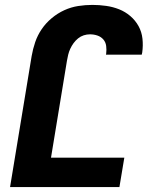

<svg xmlns="http://www.w3.org/2000/svg" viewBox="-20 -763 640 783"><path d="M21 0 109 -534Q114 -563 123.5 -591Q133 -619 150 -644Q167 -669 191 -689Q215 -709 242.5 -721.5Q270 -734 299 -738.5Q328 -743 357 -743Q385 -743 413 -739Q441 -735 466 -725Q491 -715 511.5 -697.5Q532 -680 545 -656.5Q558 -633 561 -605Q564 -577 560 -549L558 -540H412L413 -544Q415 -560 413 -575.5Q411 -591 401.5 -602Q392 -613 377.5 -618Q363 -623 347 -623Q334 -623 321.5 -619Q309 -615 298.5 -606.5Q288 -598 280 -587Q272 -576 266.5 -564Q261 -552 258 -539.5Q255 -527 253 -515L188 -120H487L467 0Z"/></svg>

Font: Iosevka Heavy Extended Oblique
Style: Regular
Weight: 900
Width: 7
Italic angle: -9°
Monospace: yes
Designer: Belleve Invis
Foundry: Belleve Invis
Version: Version 32.5.0; ttfautohint (v1.8.4)